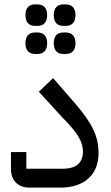

<svg xmlns="http://www.w3.org/2000/svg" viewBox="-20 -855 508 875"><path d="M269 -609H280C306 -609 324 -624 324 -658C324 -692 306 -707 280 -707H269C242 -707 225 -692 225 -658C225 -624 242 -609 269 -609ZM269 -737H280C306 -737 324 -752 324 -786C324 -820 306 -835 280 -835H269C242 -835 225 -820 225 -786C225 -752 242 -737 269 -737ZM140 -609H151C177 -609 195 -624 195 -658C195 -692 177 -707 151 -707H140C113 -707 96 -692 96 -658C96 -624 113 -609 140 -609ZM140 -737H151C177 -737 195 -752 195 -786C195 -820 177 -835 151 -835H140C113 -835 96 -820 96 -786C96 -752 113 -737 140 -737ZM113 0H255C366 0 429 -60 429 -157C429 -234 401 -292 322 -384L222 -499L157 -437L262 -322C333 -251 358 -210 358 -164C358 -124 339 -86 265 -86H100V-162H30V-85C30 -30 65 0 113 0Z"/></svg>

Font: IBM Plex Arabic
Style: Regular
Weight: 400
Designer: Mike Abbink, Paul van der Laan, Pieter van Rosmalen, Wael Morcos, Khajak Apelian
Foundry: Bold Monday
Version: Version 1.0